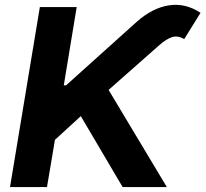

<svg xmlns="http://www.w3.org/2000/svg" viewBox="-20 -756 831 776"><path d="M20.5 0 141.1 -727.5H290L237.8 -411.1H247.1L532.7 -668Q596.2 -724.1 662.8 -734.4Q729.5 -744.6 790.5 -704.1L724.6 -598.1Q698.7 -613.3 675.5 -606Q652.3 -598.6 623.5 -573.2L418.9 -392.6L654.3 0H475.6L306.6 -286.6L202.1 -190.9L169.9 0Z"/></svg>

Font: Inter
Style: Bold Italic
Weight: 700
Italic angle: -9.39999°
Designer: Rasmus Andersson
Foundry: rsms
Version: Version 4.001;git-9221beed3